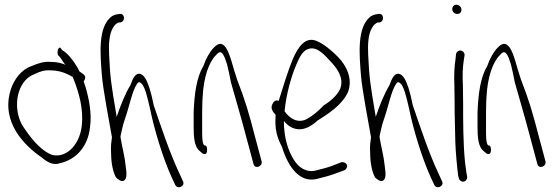

<svg xmlns="http://www.w3.org/2000/svg" viewBox="-20 -729 2357 813"><path d="M25 -348C-17 -211 84 -112 157 -62C178 -44 205 -27 234 -38C301 -53 352 -107 361 -189C370 -249 356 -314 342 -361L334 -385C342 -393 344 -406 334 -414L316 -427C313 -435 309 -442 305 -448C290 -474 265 -505 243 -517L238 -524C229 -538 218 -507 227 -494L234 -487C239 -482 246 -466 257 -455C234 -464 215 -467 193 -467C167 -469 144 -462 113 -449C71 -435 39 -393 25 -348ZM62 -226C35 -306 65 -394 126 -415C147 -426 170 -433 192 -431C222 -431 251 -425 288 -403L292 -393C313 -339 335 -269 326 -194C315 -108 254 -57 198 -74C161 -89 124 -126 89 -177C78 -192 68 -208 62 -226Z M412 -404C416 -355 442 -214 454 -148C451 -128 449 -109 450 -91C450 -47 456 -5 471 22C477 28 494 44 506 35C519 25 516 2 512 -27C509 -63 497 -107 490 -149C491 -152 491 -154 491 -156L497 -183C500 -197 504 -211 509 -225C528 -279 540 -346 561 -375C564 -379 566 -381 570 -381C583 -377 591 -359 598 -337C603 -320 609 -298 615 -270C633 -181 669 -62 707 22L722 54C732 75 765 59 755 39L740 6C700 -78 661 -195 631 -283C625 -313 619 -337 613 -356C602 -388 591 -414 570 -417C551 -417 542 -395 532 -368C511 -334 490 -282 475 -237C475 -236 475 -236 474 -235L471 -253C452 -365 446 -402 442 -498C440 -541 442 -582 457 -609C466 -625 471 -628 482 -634H490C513 -639 508 -674 486 -670C473 -668 464 -667 452 -659C394 -614 404 -500 412 -404Z M800 -190C800 -150 803 -108 824 -91C834 -82 839 -77 844 -77H849C854 -77 857 -85 857 -95C857 -105 854 -113 849 -113H845C835 -123 836 -158 836 -190V-253C837 -274 836 -295 838 -318C842 -401 864 -465 894 -495C905 -507 913 -515 924 -499C930 -491 935 -477 941 -458C947 -436 952 -410 958 -380C982 -294 998 -243 1027 -133L1053 -36C1058 -11 1092 -23 1088 -45L1062 -142C1033 -254 1018 -305 984 -392C966 -444 955 -501 936 -528C918 -552 903 -545 885 -527C867 -508 852 -481 841 -449C812 -401 803 -331 800 -253Z M1133 -287C1124 -270 1137 -253 1147 -243V-240C1143 -183 1152 -149 1174 -107C1201 -19 1250 45 1320 29C1341 24 1373 16 1400 6L1438 -8C1443 -10 1446 -14 1448 -18C1456 -34 1438 -45 1425 -42L1387 -27C1363 -18 1336 -12 1317 -7C1277 3 1243 -20 1222 -56C1200 -93 1182 -145 1182 -217C1197 -198 1216 -185 1240 -182C1272 -178 1302 -198 1324 -218C1366 -245 1427 -282 1453 -338C1476 -397 1445 -452 1413 -486C1384 -516 1349 -544 1322 -555C1274 -576 1243 -532 1220 -479C1201 -434 1180 -366 1160 -302C1145 -308 1137 -296 1133 -287ZM1185 -258C1192 -332 1214 -407 1235 -456C1250 -492 1265 -518 1290 -523C1325 -531 1354 -497 1386 -462C1409 -437 1438 -396 1420 -352C1407 -324 1379 -300 1351 -283C1327 -258 1305 -239 1279 -225C1242 -205 1206 -227 1185 -258Z M1509 -404C1513 -355 1539 -214 1551 -148C1548 -128 1546 -109 1547 -91C1547 -47 1553 -5 1568 22C1574 28 1591 44 1603 35C1616 25 1613 2 1609 -27C1606 -63 1594 -107 1587 -149C1588 -152 1588 -154 1588 -156L1594 -183C1597 -197 1601 -211 1606 -225C1625 -279 1637 -346 1658 -375C1661 -379 1663 -381 1667 -381C1680 -377 1688 -359 1695 -337C1700 -320 1706 -298 1712 -270C1730 -181 1766 -62 1804 22L1819 54C1829 75 1862 59 1852 39L1837 6C1797 -78 1758 -195 1728 -283C1722 -313 1716 -337 1710 -356C1699 -388 1688 -414 1667 -417C1648 -417 1639 -395 1629 -368C1608 -334 1587 -282 1572 -237C1572 -236 1572 -236 1571 -235L1568 -253C1549 -365 1543 -402 1539 -498C1537 -541 1539 -582 1554 -609C1563 -625 1568 -628 1579 -634H1587C1610 -639 1605 -674 1583 -670C1570 -668 1561 -667 1549 -659C1491 -614 1501 -500 1509 -404Z M1895 -690C1895 -679 1905 -670 1916 -670C1927 -670 1934 -677 1934 -688C1934 -699 1924 -709 1913 -709C1902 -709 1895 -701 1895 -690ZM1904 -370C1904 -347 1905 -324 1905 -298C1905 -272 1905 -245 1906 -216L1908 -128C1909 -88 1916 -15 1920 15L1923 26C1924 31 1927 34 1931 37C1944 47 1961 33 1958 18L1956 8C1955 1 1952 -16 1949 -43C1941 -123 1941 -214 1941 -298C1941 -324 1940 -348 1940 -371C1938 -408 1939 -445 1944 -475L1947 -494C1948 -499 1946 -504 1943 -508C1933 -521 1914 -515 1911 -500L1909 -480C1904 -448 1902 -410 1904 -370Z M2002 -190C2002 -150 2005 -108 2026 -91C2036 -82 2041 -77 2046 -77H2051C2056 -77 2059 -85 2059 -95C2059 -105 2056 -113 2051 -113H2047C2037 -123 2038 -158 2038 -190V-253C2039 -274 2038 -295 2040 -318C2044 -401 2066 -465 2096 -495C2107 -507 2115 -515 2126 -499C2132 -491 2137 -477 2143 -458C2149 -436 2154 -410 2160 -380C2184 -294 2200 -243 2229 -133L2255 -36C2260 -11 2294 -23 2290 -45L2264 -142C2235 -254 2220 -305 2186 -392C2168 -444 2157 -501 2138 -528C2120 -552 2105 -545 2087 -527C2069 -508 2054 -481 2043 -449C2014 -401 2005 -331 2002 -253Z"/></svg>

Font: Stray Cat
Style: UltCn
Weight: 400
Version: Version 1.0